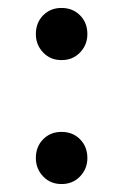

<svg xmlns="http://www.w3.org/2000/svg" viewBox="-20 -453 310 483"><path d="M134.8 10Q106.7 10 88.5 -9.2Q70.2 -28.5 70.2 -55.4Q70.2 -84 88.5 -102.6Q106.7 -121.2 134.8 -121.2Q163 -121.2 181.4 -102.6Q199.8 -84 199.8 -55.4Q199.8 -28.5 181.4 -9.2Q163 10 134.8 10ZM134.8 -301.8Q106.7 -301.8 88.5 -321Q70.2 -340.2 70.2 -367.2Q70.2 -395.8 88.5 -414.4Q106.7 -433 134.8 -433Q163 -433 181.4 -414.4Q199.8 -395.8 199.8 -367.2Q199.8 -340.2 181.4 -321Q163 -301.8 134.8 -301.8Z"/></svg>

Font: Marine Company Thin
Style: Regular
Weight: 100
Designer: Rodrigo Fuenzalida
Foundry: fragTYPE
Version: Version 1.000